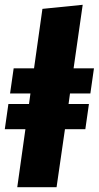

<svg xmlns="http://www.w3.org/2000/svg" viewBox="-22 -781 412 801"><path d="M355 -391H270L264 -347H349L334 -242H249L214 0H50L84 -242H-2L13 -347H99L105 -391H20L35 -496H120L155 -744L323 -761L285 -496H370Z"/></svg>

Font: Fira Sans Black
Style: Italic
Weight: 900
Italic angle: -8°
Designer: Carrois Corporate & Edenspiekermann AG
Foundry: Carrois Corporate GbR & Edenspiekermann AG
Version: Version 4.203